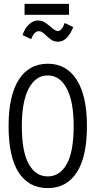

<svg xmlns="http://www.w3.org/2000/svg" viewBox="-20 -954 490 985"><path d="M225 11Q128 11 76 -69Q24 -149 24 -308Q24 -462 76 -544.5Q128 -627 225 -627Q321 -627 373.5 -544.5Q426 -462 426 -308Q426 -149 373.5 -69Q321 11 225 11ZM225 -49Q287 -49 322.5 -112.5Q358 -176 358 -308Q358 -433 322.5 -500Q287 -567 225 -567Q163 -567 127.5 -500Q92 -433 92 -308Q92 -176 127.5 -112.5Q163 -49 225 -49ZM312 -836 356 -815Q339 -775 320 -757.5Q301 -740 278 -740Q255 -740 238 -753.5Q221 -767 207 -780.5Q193 -794 179 -794Q155 -794 140 -753L96 -774Q106 -807 128 -828Q150 -849 174 -849Q197 -849 215.5 -835.5Q234 -822 249.5 -808.5Q265 -795 277 -795Q297 -795 312 -836ZM106 -878V-934H334V-878Z"/></svg>

Font: Inconsolata SemiCondensed
Style: Regular
Weight: 400
Width: 4
Monospace: yes
Designer: Raph Levien, Cyreal, Brenton Simpson
Foundry: Raph Levien, Cyreal, Google
Version: Version 3.000; ttfautohint (v1.8.2.53-6de2)